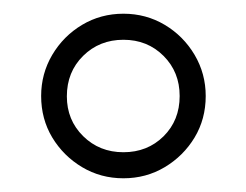

<svg xmlns="http://www.w3.org/2000/svg" viewBox="-20 -820 359 280"><path d="M160 -560Q127 -560 99.8 -576.2Q72.5 -592.5 56.2 -619.5Q40 -646.5 40 -680Q40 -712.5 56.2 -740Q72.5 -767.5 99.8 -783.8Q127 -800 160 -800Q193 -800 220.2 -783.8Q247.5 -767.5 263.8 -740Q280 -712.5 280 -680Q280 -646.5 263.8 -619.5Q247.5 -592.5 220.2 -576.2Q193 -560 160 -560ZM160 -598Q195 -598 218.5 -621.2Q242 -644.5 242 -680Q242 -715 218.5 -738.5Q195 -762 160 -762Q125 -762 101.2 -738.5Q77.5 -715 77.5 -679.5Q77.5 -645 101.2 -621.5Q125 -598 160 -598Z"/></svg>

Font: Bodoni Moda 11pt ExtraBold
Style: Regular
Weight: 800
Designer: Owen Earl
Foundry: indestructible type
Version: Version 2.004